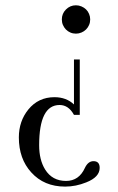

<svg xmlns="http://www.w3.org/2000/svg" viewBox="-20 -462 436 711"><path d="M209 -390.1Q209 -411.6 224.1 -426.8Q239.7 -442.4 261.2 -442.4Q272 -442.4 281.7 -438.2Q291.5 -434.1 298.6 -427.2Q305.7 -420.4 309.8 -410.6Q314 -400.9 314 -390.1Q314 -378.9 309.8 -369.4Q305.7 -359.9 298.6 -352.8Q291.5 -345.7 281.7 -341.6Q272 -337.4 261.2 -337.4Q250 -337.4 240.5 -341.6Q231 -345.7 224.1 -352.8Q217.3 -359.9 213.1 -369.4Q209 -378.9 209 -390.1ZM253.9 -241.7H275.4V-36.6H253.9Q233.9 -73.2 200.7 -73.2Q125 -73.2 125 75.7Q125 129.9 147 165.5Q173.3 208 224.6 208Q272.5 208 294.4 159.7Q306.2 134.8 326.2 134.8Q349.1 134.8 349.1 159.7Q349.1 193.8 299.3 213.4Q260.7 229 221.2 229Q143.1 229 95.7 176.3Q49.8 126 49.8 46.9Q49.8 -13.2 85 -56.6Q122.1 -102.1 181.6 -102.1Q225.6 -102.1 253.9 -75.2Z"/></svg>

Font: Atsinvsda
Style: Regular
Weight: 400
Designer: Al Webster
Foundry: Al Webster and Michael Everson
Version: Version 2.000